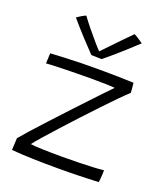

<svg xmlns="http://www.w3.org/2000/svg" viewBox="-138 -843 812 940"><g transform="rotate(20 268.5 -373.0)"><path d="M484.5 -3Q441.5 -1 386 0.5Q330.5 2 273.5 2Q207.5 2 144.2 0.2Q81 -1.5 32 -6L35 -68Q48.5 -84.5 78 -117.8Q107.5 -151 146.5 -193.2Q185.5 -235.5 226.8 -279.8Q268 -324 304.8 -363Q341.5 -402 367.2 -429Q393 -456 400.5 -463.5Q390 -465 354.8 -466Q319.5 -467 276 -467Q239.5 -467 200.5 -466.2Q161.5 -465.5 127.2 -464.8Q93 -464 70.2 -462.8Q47.5 -461.5 43.5 -461L46 -514.5Q64.5 -515.5 131.2 -518.8Q198 -522 294.5 -522Q336.5 -522 383.5 -521.2Q430.5 -520.5 478.5 -518.5Q479 -516.5 480 -505.5Q481 -494.5 482 -483.2Q483 -472 483 -467.5Q467.5 -453.5 437 -422.8Q406.5 -392 368.2 -351.5Q330 -311 289.2 -267.2Q248.5 -223.5 211.8 -182.8Q175 -142 147.5 -110.8Q120 -79.5 109 -64.5Q123.5 -61.5 170.5 -60Q217.5 -58.5 274 -58.5Q316 -58.5 358 -59.5Q400 -60.5 434.8 -62.2Q469.5 -64 489.5 -66.5Q489.5 -60.5 489 -47.2Q488.5 -34 487.2 -21Q486 -8 484.5 -3ZM402.5 -744Q414 -738 429 -728.2Q444 -718.5 450.5 -713.5Q386 -653.5 346.2 -619.2Q306.5 -585 292.5 -574Q280 -574 264.2 -574.5Q248.5 -575 238 -575.5Q205.5 -609 172.5 -645Q139.5 -681 104 -722.5Q113 -729 125 -736.2Q137 -743.5 149 -748.5Q167 -723.5 191.5 -693.5Q216 -663.5 237.2 -639Q258.5 -614.5 268 -605.5Q282.5 -620.5 306.5 -645.5Q330.5 -670.5 356.2 -697.2Q382 -724 402.5 -744Z"/></g></svg>

Font: Grandstander ExtraLight
Style: Regular
Weight: 200
Designer: Tyler Finck
Foundry: Etcetera Type Co
Version: Version 1.200; ttfautohint (v1.8.3)